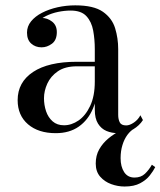

<svg xmlns="http://www.w3.org/2000/svg" viewBox="-20 -488 600 718"><path d="M421.5 10Q398 10 378.2 1.8Q358.5 -6.5 346.5 -25.8Q334.5 -45 334.5 -77.5V-304.5Q334.5 -340.5 328.5 -373.5Q322.5 -406.5 303.2 -427.5Q284 -448.5 244 -448.5Q221.5 -448.5 197.2 -443.5Q173 -438.5 152.2 -428.2Q131.5 -418 118.5 -402.5Q105.5 -387 105.5 -366H82Q82 -391.5 98.8 -406.2Q115.5 -421 135.5 -421Q157 -421 174.8 -407.2Q192.5 -393.5 192.5 -368Q192.5 -338 174.2 -324.5Q156 -311 135.5 -311Q112.5 -311 96.8 -325Q81 -339 81 -366Q81 -389.5 96.2 -408.2Q111.5 -427 137.2 -440.2Q163 -453.5 195.2 -460.8Q227.5 -468 261.5 -468Q330.5 -468 364.8 -444Q399 -420 410.5 -382.5Q422 -345 422 -304.5V-58.5Q422 -42 427.8 -30.5Q433.5 -19 452 -19Q465 -19 480.8 -29.8Q496.5 -40.5 505 -57L514.5 -39Q501.5 -18.5 477.8 -4.2Q454 10 421.5 10ZM188.5 10Q123.5 10 84.8 -23.2Q46 -56.5 46 -113.5Q46 -180.5 103.5 -218.8Q161 -257 267.5 -257H381V-240H267.5Q223.5 -240 196.5 -221.5Q169.5 -203 157 -175.5Q144.5 -148 144.5 -120.5Q144.5 -95.5 152.2 -72.2Q160 -49 176.8 -34.2Q193.5 -19.5 219.5 -19.5Q247.5 -19.5 273.8 -37.5Q300 -55.5 317.2 -92Q334.5 -128.5 334.5 -183H346Q346 -126 327.8 -82.5Q309.5 -39 274.5 -14.5Q239.5 10 188.5 10ZM446 209.5Q420.5 209.5 395.8 200.5Q371 191.5 354.5 172.5Q338 153.5 338 123.5Q338 93.5 351 70.5Q364 47.5 385 30Q406 12.5 430.5 0.5Q455 -11.5 478 -19L484 -8.5Q468.5 0 456.5 16.2Q444.5 32.5 437.8 54.8Q431 77 431 103.5Q431 135 444.2 155.5Q457.5 176 483 176Q507 176 522 161.8Q537 147.5 548 128L560.5 137Q553.5 151 540.2 168Q527 185 504.2 197.2Q481.5 209.5 446 209.5Z"/></svg>

Font: Bodoni Moda SC
Style: Regular
Weight: 400
Designer: Owen Earl
Foundry: indestructible type
Version: Version 2.005